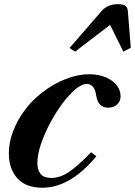

<svg xmlns="http://www.w3.org/2000/svg" viewBox="-20 -891 648 922"><path d="M183 10.5Q104 10.5 63.2 -35Q22.5 -80.5 22.5 -154.5Q22.5 -206 42.2 -259Q62 -312 97.5 -360.2Q133 -408.5 181 -445.5Q236 -488.5 295.2 -511.5Q354.5 -534.5 406 -534.5Q473 -534.5 516 -504.2Q559 -474 559 -428Q559 -404.5 542.2 -389.2Q525.5 -374 499 -374Q451 -374 442 -432Q434 -488 396.5 -488Q372.5 -488 341.5 -461.8Q310.5 -435.5 278.8 -392.5Q247 -349.5 220 -298.8Q193 -248 176.2 -197.8Q159.5 -147.5 159.5 -107.5Q159.5 -73.5 175.5 -55Q191.5 -36.5 227 -36.5Q268.5 -36.5 311.2 -65.2Q354 -94 417.5 -160L443 -140.5Q375 -60.5 311.5 -25Q248 10.5 183 10.5ZM340.5 -643 314 -660.5 466.5 -836.5Q496 -871 546.5 -871Q572.5 -871 582.8 -862.5Q593 -854 594 -836.5L608 -661.5L572.5 -643L508.5 -771.5Z"/></svg>

Font: Libre Caslon Text Bold
Style: Italic
Weight: 700
Italic angle: -22.583°
Designer: Pablo Impallari, Rodrigo Fuenzalida, Katja Schimmel
Foundry: Pablo Impallari, Rodrigo Fuenzalida
Version: Version 2.000